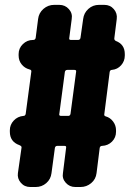

<svg xmlns="http://www.w3.org/2000/svg" viewBox="-20 -750 540 770"><path d="M262.7 -293 285.2 -461.9Q287.1 -469.7 278.3 -469.7H250Q242.2 -469.7 240.2 -461.9L217.8 -293Q215.8 -285.2 225.6 -285.2H253.9Q260.7 -285.2 262.7 -293ZM444.3 -585.9Q480.5 -572.3 480.5 -533.2V-527.3Q480.5 -504.9 465.8 -488.3Q451.2 -471.7 428.7 -469.7Q421.9 -469.7 419.9 -461.9L398.4 -293Q396.5 -285.2 404.3 -283.2Q421.9 -278.3 433.6 -262.7Q445.3 -247.1 445.3 -227.5V-221.7Q445.3 -198.2 429.2 -182.1Q413.1 -166 389.6 -165Q381.8 -165 379.9 -157.2L367.2 -55.7Q364.3 -31.2 345.7 -15.6Q327.1 0 302.7 0H282.2Q258.8 0 243.7 -17.1Q228.5 -34.2 232.4 -55.7L245.1 -157.2Q247.1 -165 238.3 -165H210Q202.1 -165 200.2 -157.2L186.5 -55.7Q183.6 -31.2 165.5 -15.6Q147.5 0 123 0H101.6Q78.1 0 63.5 -17.1Q48.8 -34.2 51.8 -55.7L66.4 -158.2Q67.4 -164.1 57.6 -168Q19.5 -181.6 19.5 -221.7V-227.5Q19.5 -250 35.2 -266.6Q50.8 -283.2 74.2 -285.2Q81.1 -285.2 83 -293L105.5 -461.9Q107.4 -469.7 97.7 -471.7Q79.1 -476.6 66.9 -491.7Q54.7 -506.8 54.7 -527.3V-533.2Q54.7 -556.6 71.8 -573.2Q88.9 -589.8 112.3 -589.8H113.3Q121.1 -589.8 123 -597.7L132.8 -673.8Q135.7 -698.2 154.3 -714.4Q172.9 -730.5 197.3 -730.5H217.8Q241.2 -730.5 256.3 -713.4Q271.5 -696.3 267.6 -673.8L257.8 -597.7Q255.9 -589.8 264.6 -589.8H293Q300.8 -589.8 302.7 -597.7L313.5 -673.8Q316.4 -698.2 334.5 -714.4Q352.5 -730.5 377 -730.5H398.4Q421.9 -730.5 436.5 -713.4Q451.2 -696.3 448.2 -673.8L438.5 -596.7Q437.5 -589.8 444.3 -585.9Z"/></svg>

Font: Rounded Mgen+ 1m bold
Style: Bold
Weight: 700
Designer: [Source Han Sans]
Ryoko NISHIZUKA  (kana & ideographs); Paul D. Hunt (Latin, Greek & Cyrillic); Wenlong ZHANG  (bopomofo
Version: Version 1.059.20150602